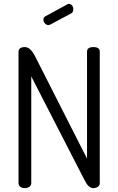

<svg xmlns="http://www.w3.org/2000/svg" viewBox="-20 -975 613 995"><path d="M76 -26V-706Q76 -731 109 -731Q137 -731 161 -685L431 -153V-707Q431 -731 464 -731Q497 -731 497 -707V-26Q497 -14 487 -7Q477 0 464 0Q439 0 420 -38L142 -579V-26Q142 -14 132 -7Q122 0 109 0Q95 0 85.5 -7Q76 -14 76 -26ZM205 -873Q205 -886 216 -891L328 -952Q331 -955 336 -955Q347 -955 353.5 -946.5Q360 -938 360 -927Q360 -911 348 -905L241 -848Q236 -845 231 -845Q221 -845 213 -853.5Q205 -862 205 -873Z"/></svg>

Font: Terminal Dosis
Style: Regular
Weight: 400
Designer: Edgar Tolentino, Pablo Impallari, Igino Marini
Foundry: Edgar Tolentino, Pablo Impallari, Igino Marini
Version: Version 1.007